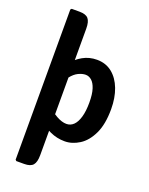

<svg xmlns="http://www.w3.org/2000/svg" viewBox="-172 -824 876 1127"><g transform="rotate(20 266.0 -260.5)"><path d="M195 135Q195 178.5 179.2 197Q163.5 215.5 124 215.5H75L68.5 209V-729L75 -735.5H124Q163.5 -735.5 179.2 -717.2Q195 -699 195 -655ZM494 -261Q494 -166.5 465.5 -106.8Q437 -47 392.5 -18.8Q348 9.5 301 9.5Q252.5 9.5 209.8 -10.2Q167 -30 132.5 -55L151.5 -151Q180.5 -127.5 214.2 -108.8Q248 -90 276 -90Q302 -90 320.8 -108.5Q339.5 -127 350 -163.5Q360.5 -200 360.5 -253.5Q360.5 -306 350.2 -338Q340 -370 322.8 -385Q305.5 -400 285 -400Q264.5 -400 240.2 -388.5Q216 -377 194.2 -349.2Q172.5 -321.5 159.5 -272L131 -354Q138.5 -391.5 164.2 -426.2Q190 -461 229.8 -483.2Q269.5 -505.5 317.5 -505.5Q373 -505.5 412.5 -473.8Q452 -442 473 -386.8Q494 -331.5 494 -261Z"/></g></svg>

Font: Signika Light SemiBold
Style: Regular
Weight: 600
Version: Version 2.003;gftools[0.9.32]